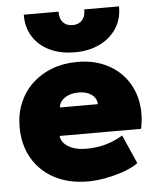

<svg xmlns="http://www.w3.org/2000/svg" viewBox="-55 -819 718 880"><g transform="rotate(-5 304.0 -378.5)"><path d="M314.5 15Q227 15 161.5 -19.5Q96 -54 59.8 -116Q23.5 -178 23.5 -261Q23.5 -321.5 44.8 -371.8Q66 -422 104.8 -458.5Q143.5 -495 196.2 -515Q249 -535 312.5 -535Q383.5 -535 438.8 -510Q494 -485 530 -440.2Q566 -395.5 579 -335.2Q592 -275 577.5 -204H202.5Q204.5 -183.5 219.8 -168Q235 -152.5 260.5 -143.8Q286 -135 318.5 -135Q366 -135 407 -146Q448 -157 488.5 -181L546.5 -49Q523.5 -31.5 484 -17Q444.5 -2.5 399.5 6.2Q354.5 15 314.5 15ZM215.5 -334H389.5Q389.5 -361 366.5 -378Q343.5 -395 306.5 -395Q268.5 -395 243.2 -378Q218 -361 215.5 -334ZM306.5 -580Q239.5 -580 190 -604Q140.5 -628 113.5 -671.2Q86.5 -714.5 87.5 -772H247.5Q246 -741.5 262 -723.2Q278 -705 306.5 -705Q335 -705 351 -723.2Q367 -741.5 365.5 -772H525.5Q526.5 -715.5 499 -672.2Q471.5 -629 421.8 -604.5Q372 -580 306.5 -580Z"/></g></svg>

Font: Geologica Cursive Black
Style: Regular
Weight: 900
Designer: Sindre Bremnes, Frode Helland
Foundry: Monokrom Skriftforlag AS
Version: Version 1.010;gftools[0.9.28]